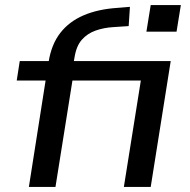

<svg xmlns="http://www.w3.org/2000/svg" viewBox="-20 -738 752 758"><path d="M94 0 160 -420H46L58 -497H201L167 -467L172 -494Q183 -563 218 -608Q253 -653 310 -677.5Q367 -702 445 -707L493 -711L488 -635L428 -631Q391 -629 358 -617.5Q325 -606 303 -581Q281 -556 274 -510L268 -477L251 -497H654L575 0H469L536 -420H266L199 0ZM558 -613 575 -718H694L677 -613Z"/></svg>

Font: Nunito Sans 7pt SemiExpanded Medium
Style: Italic
Weight: 500
Width: 6
Italic angle: -9°
Designer: Vernon Adams
Foundry: Vernon Adams
Version: Version 3.101;gftools[0.9.27]